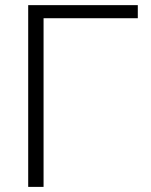

<svg xmlns="http://www.w3.org/2000/svg" viewBox="-20 -731 592 751"><path d="M519 -659.7H150.4V0H90.3V-710.9H519Z"/></svg>

Font: Roboto-Light
Style: Regular
Weight: 300
Designer: Google
Version: Version 2.137; 2017